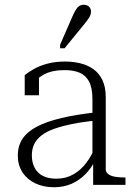

<svg xmlns="http://www.w3.org/2000/svg" viewBox="-20 -778 569 808"><path d="M383 -305V-271Q327 -265 283 -256Q239 -247 207 -235.5Q175 -224 154.5 -208Q134 -192 124 -171.5Q114 -151 114 -124Q114 -95 125.5 -72.5Q137 -50 160 -38Q183 -26 217 -26Q257 -26 288.5 -44Q320 -62 343 -92.5Q366 -123 380 -159L382 -106Q365 -71 339.5 -45Q314 -19 281 -4.5Q248 10 207 10Q163 10 128.5 -6.5Q94 -23 74.5 -53Q55 -83 55 -123Q55 -165 75.5 -195Q96 -225 137 -246Q178 -267 239.5 -281.5Q301 -296 383 -305ZM372 0V-109H369V-360Q369 -408 355 -434.5Q341 -461 315 -472Q289 -483 252 -483Q198 -483 164 -464Q130 -445 111 -418Q110 -426 112 -434Q114 -442 118 -449Q122 -456 128.5 -461Q135 -466 144 -467V-377H84V-462Q99 -474 122.5 -487.5Q146 -501 179 -510Q212 -519 254 -519Q288 -519 318.5 -511.5Q349 -504 373 -487Q397 -470 411 -441Q425 -412 425 -368V-66Q425 -53 436 -45Q447 -37 465 -34Q483 -31 507 -31H508V0ZM285 -709Q292 -725 298.5 -736Q305 -747 313.5 -752.5Q322 -758 332 -758Q346 -758 354.5 -750Q363 -742 363 -729Q363 -721 359.5 -712.5Q356 -704 349.5 -695.5Q343 -687 336 -678L252 -575H233V-590Z"/></svg>

Font: Roboto Serif 36pt ExtraLight
Style: Regular
Weight: 250
Designer: Greg Gazdowicz
Foundry: Commercial Type
Version: Version 1.008